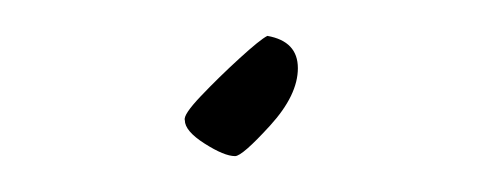

<svg xmlns="http://www.w3.org/2000/svg" viewBox="-20 -243 279 107"><path d="M111 -156Q105 -156 94 -163Q83 -170 83 -176Q82 -179 92 -189.5Q102 -200 113.5 -210.5Q125 -221 129 -223Q146 -220 146 -205Q146 -190 130.5 -173Q115 -156 111 -156Z"/></svg>

Font: Qwitcher Grypen
Style: Bold
Weight: 700
Designer: Robert E. Leuschke
Foundry: Robert E. Leuschke
Version: Version 1.100; ttfautohint (v1.8.3)